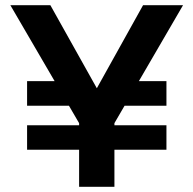

<svg xmlns="http://www.w3.org/2000/svg" viewBox="-20 -720 745 740"><path d="M284.9 -245.3 19.9 -700H174.1L353.2 -379.9L531.4 -700H685.5L421 -245.3V0H284.9ZM84.4 -237.2H621.5V-142.9H84.4ZM84.4 -407.3H305.7L311.6 -312.5H84.4ZM429 -407.3H621.5V-312.5H422.5Z"/></svg>

Font: AF Albert Sans Medium
Style: Regular
Weight: 500
Designer: Andreas Rasmussen
Foundry: a.Foundry
Version: Version 1.300;Glyphs 3.2 (3231)